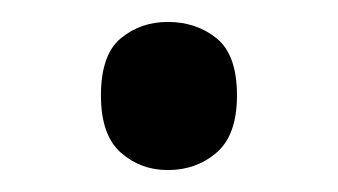

<svg xmlns="http://www.w3.org/2000/svg" viewBox="-20 -440 308 175"><path d="M72 -353Q72 -390 90 -405Q108 -420 133 -420Q159 -420 177.5 -405Q196 -390 196 -353Q196 -317 177.5 -301Q159 -285 133 -285Q108 -285 90 -301Q72 -317 72 -353Z"/></svg>

Font: Noto Sans Pahawh Hmong
Style: Regular
Weight: 400
Designer: Monotype Design Team
Foundry: Monotype Imaging Inc.
Version: Version 2.001; ttfautohint (v1.8.4.7-5d5b)